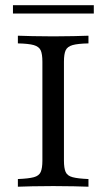

<svg xmlns="http://www.w3.org/2000/svg" viewBox="-20 -706 402 726"><path d="M47.6 0V-29Q87.9 -30.6 107.7 -35.9Q127.4 -41.1 133.9 -55.6Q140.3 -70.2 140.3 -98.4V-472.6Q140.3 -501.6 133.9 -515.7Q127.4 -529.8 107.7 -535.5Q87.9 -541.1 47.6 -541.9V-571Q67.7 -570.2 102.4 -569.4Q137.1 -568.5 181.5 -568.5Q223.4 -568.5 258.5 -569.4Q293.5 -570.2 314.5 -571V-541.9Q274.2 -541.1 254.4 -535.5Q234.7 -529.8 228.2 -515.7Q221.8 -501.6 221.8 -472.6V-98.4Q221.8 -70.2 228.2 -55.6Q234.7 -41.1 254.8 -35.9Q275 -30.6 314.5 -29V0Q293.5 -0.8 258.5 -1.6Q223.4 -2.4 181.5 -2.4Q137.1 -2.4 102.4 -1.6Q67.7 -0.8 47.6 0ZM29 -654.8V-686.3H334.7V-654.8Z"/></svg>

Font: Playfair
Style: Regular
Weight: 400
Designer: Claus Eggers Sørensen
Foundry: Claus Eggers Sørensen
Version: Version 2.001;gftools[0.9.30]